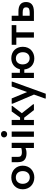

<svg xmlns="http://www.w3.org/2000/svg" viewBox="1453 -2161 948 3894"><g transform="rotate(-90 1927.0 -214.0)"><path d="M275 8Q223 8 179 -9.5Q135 -27 103 -58Q71 -89 53 -132.5Q35 -176 35 -227Q35 -279 53 -321.5Q71 -364 103.5 -394.5Q136 -425 180 -442Q224 -459 275 -459Q327 -459 371 -442Q415 -425 447 -394Q479 -363 496.5 -320.5Q514 -278 514 -227Q514 -175 496 -131.5Q478 -88 445.5 -57Q413 -26 369.5 -9Q326 8 275 8ZM275 -84Q335 -84 369.5 -124Q404 -164 404 -227Q404 -289 369.5 -328Q335 -367 275 -367Q215 -367 180.5 -327.5Q146 -288 146 -227Q146 -197 155 -170.5Q164 -144 180.5 -125Q197 -106 221 -95Q245 -84 275 -84Z M872 -170Q852 -161 825 -155.5Q798 -150 764 -150Q681 -150 633 -190Q585 -230 585 -325V-451H692V-329Q692 -308 696 -292Q700 -276 711 -265.5Q722 -255 741 -249.5Q760 -244 789 -244Q833 -244 872 -256V-451H978V0H872Z M1100 -451H1206V0H1100ZM1153 -543Q1124 -543 1105.5 -561Q1087 -579 1087 -606Q1087 -633 1105.5 -650.5Q1124 -668 1153 -668Q1182 -668 1199.5 -650.5Q1217 -633 1217 -606Q1217 -579 1199.5 -561Q1182 -543 1153 -543Z M1336 -451H1442V-281H1491L1613 -451H1725V-437L1578 -245L1760 -15V0H1641L1487 -198H1442V0H1336Z M1875 227 1956 1 1771 -433V-451H1878L2007 -138L2120 -451H2217V-433L1973 240H1875Z M2292 -451H2398V-285H2470Q2479 -327 2500 -359Q2521 -391 2550.5 -413.5Q2580 -436 2616.5 -447.5Q2653 -459 2693 -459Q2743 -459 2785.5 -443Q2828 -427 2859 -396.5Q2890 -366 2907.5 -323Q2925 -280 2925 -226Q2925 -170 2906 -126.5Q2887 -83 2854.5 -53Q2822 -23 2779.5 -7.5Q2737 8 2690 8Q2644 8 2605 -6Q2566 -20 2536.5 -46.5Q2507 -73 2488.5 -110.5Q2470 -148 2465 -195H2398V0H2292ZM2692 -87Q2749 -87 2782 -125Q2815 -163 2815 -224Q2815 -287 2781 -326.5Q2747 -366 2690 -366Q2633 -366 2600.5 -327.5Q2568 -289 2568 -229Q2568 -165 2602 -126Q2636 -87 2692 -87Z M3111 -357H2965V-451H3364V-357H3218V0H3111Z M3449 -451H3555V-314H3642Q3736 -314 3784.5 -276Q3833 -238 3833 -159Q3833 -81 3783.5 -40.5Q3734 0 3632 0H3449ZM3620 -86Q3668 -86 3696.5 -100Q3725 -114 3725 -159Q3725 -198 3699.5 -213Q3674 -228 3625 -228H3555V-86Z"/></g></svg>

Font: Tilda Sans Semibold
Style: Regular
Weight: 600
Designer: ParaType Ltd
Foundry: ParaType Ltd
Version: Version 1.009